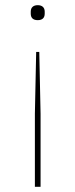

<svg xmlns="http://www.w3.org/2000/svg" viewBox="-20 -531 292 743"><path d="M120 -330 115 -91V192H137V-91L132 -330ZM126 -511C109 -511 99 -502 99 -486V-478C99 -462 108 -453 126 -453C144 -453 153 -462 153 -478V-486C153 -502 143 -511 126 -511Z"/></svg>

Font: IBM Plex Arabic Thin
Style: Regular
Weight: 100
Designer: Mike Abbink, Paul van der Laan, Pieter van Rosmalen, Wael Morcos, Khajak Apelian
Foundry: Bold Monday
Version: Version 1.0